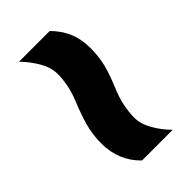

<svg xmlns="http://www.w3.org/2000/svg" viewBox="-10 -655 606 606"><g transform="rotate(45 293.0 -352.5)"><path d="M274 -289Q237 -305 209.5 -310.5Q182 -316 159 -316Q130 -316 100.5 -299Q71 -282 45 -257V-394Q71 -420 102.5 -433.5Q134 -447 174 -447Q203 -447 232.5 -441.5Q262 -436 311 -416Q348 -400 376.5 -394.5Q405 -389 427 -389Q455 -389 485 -406Q515 -423 540 -448V-311Q489 -258 411 -258Q382 -258 352.5 -264Q323 -270 274 -289Z"/></g></svg>

Font: Noto Sans Georgian Black
Style: Regular
Weight: 900
Designer: Monotype Design Team, Akaki Razmadze
Foundry: Google LLC
Version: Version 2.005; ttfautohint (v1.8.4.7-5d5b)